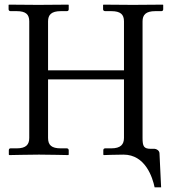

<svg xmlns="http://www.w3.org/2000/svg" viewBox="-20 -666 740 827"><path d="M512 0C606 0 637 98 646 141H674L667 -5C667 -18 653 -25 646 -25H630C599 -25 594 -36 594 -72V-574C594 -602 608 -618 649 -618H675C680 -618 683 -621 683 -626V-645L681 -646C681 -646 588 -645 552 -645C513 -645 426 -646 426 -646L424 -645V-626C424 -621 428 -618 433 -618H459C499 -618 514 -604 514 -574V-363H187V-574C187 -602 201 -618 242 -618H268C273 -618 276 -621 276 -626V-645L274 -646C274 -646 181 -645 145 -645C106 -645 19 -646 19 -646L17 -645V-626C17 -621 21 -618 25 -618H52C91 -618 106 -604 106 -574V-72C106 -44 93 -27 52 -27H25C21 -27 18 -24 18 -19V0L20 2C20 2 113 0 148 0C188 0 274 2 274 2L276 0V-19C276 -24 272 -27 268 -27H242C202 -27 187 -41 187 -72V-324H514V-72C514 -44 500 -27 459 -27H433C428 -27 425 -24 425 -19V0L427 2C427 2 479 0 512 0Z"/></svg>

Font: Libertinus Math
Style: Regular
Weight: 400
Designer: Philipp H. Poll
Foundry: Khaled Hosny
Version: Version 6.2